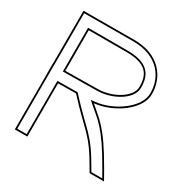

<svg xmlns="http://www.w3.org/2000/svg" viewBox="-171 -890 1039 1063"><g transform="rotate(30 348.0 -358.5)"><path d="M368.4 -324.1C486.1 -335 622.9 -428.4 622 -528C623 -634 550 -740 387 -740L103 -739H63V-699L62.6 -400H62V-320H62.4L62 -20V20H142V-20V-320.5L256 -321.9C407.1 -156.1 430.2 -172.6 530 3L542 23H634L600 -37C482.4 -243.2 435.5 -264.5 368.4 -324.1ZM142 -400.5V-660H387C509 -659 543 -610 542 -528C543 -466 444 -403 346 -403ZM72.6 -400 73 -699V-729L103 -729L387 -730C544.7 -730 613 -629.1 612 -528C612.9 -436.9 482.8 -344.7 367.5 -334L344.5 -331.9L361.8 -316.6C429.7 -256.3 474 -237.8 591.3 -32.1L616.8 13H547.7L538.6 -2C438.3 -178.6 413.2 -164.3 263.4 -328.6L260.4 -331.9L132 -330.4V10H72L72 -20C72.1 -121 72.1 -218 72.2 -321.5C72.2 -349.5 72 -370.4 72 -396ZM132 -390.4 346.1 -393C445.8 -393 553.2 -456.3 552 -528C553.1 -614.6 513.1 -669 387 -670H132Z"/></g></svg>

Font: Nordica Advanced
Style: RegularOL
Weight: 300
Version: Version 1.07